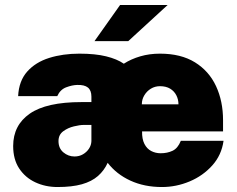

<svg xmlns="http://www.w3.org/2000/svg" viewBox="-20 -743 953 773"><path d="M211.5 10Q163 10 122.2 -9Q81.5 -28 57.2 -64.8Q33 -101.5 33 -155Q33 -239 100 -285.5Q167 -332 308 -332H348V-354Q348 -379 334 -390.5Q320 -402 290.5 -401Q270.5 -400.5 246.5 -391.5Q222.5 -382.5 210.5 -356H53Q56 -417 89.5 -454.8Q123 -492.5 178 -509.8Q233 -527 299.5 -527Q363.5 -527 407.2 -516.2Q451 -505.5 478.5 -486.5Q508 -505.5 544.8 -516.2Q581.5 -527 624 -527Q708.5 -527 765 -492Q821.5 -457 849.8 -396.2Q878 -335.5 878 -259V-214H552Q551.5 -183 561.5 -163.5Q571.5 -144 588.8 -135Q606 -126 627 -126Q653.5 -126 674.8 -136Q696 -146 708 -176H880Q872 -118.5 834.5 -76.8Q797 -35 743.2 -12.5Q689.5 10 632 10Q561 10 505 -15.8Q449 -41.5 413.5 -87.5Q399.5 -56.5 374.5 -34.5Q349.5 -12.5 309.8 -1.2Q270 10 211.5 10ZM280 -113Q299 -113 314 -121.8Q329 -130.5 338.2 -144.5Q347.5 -158.5 348 -175V-240H316.5Q301.5 -240 277.5 -234.2Q253.5 -228.5 234.5 -214.5Q215.5 -200.5 215.5 -175Q215.5 -146 235.2 -129.5Q255 -113 280 -113ZM551 -323H698.5Q698.5 -342.5 690 -359.2Q681.5 -376 665 -386Q648.5 -396 624 -396Q604 -396 587.5 -386Q571 -376 561 -359.2Q551 -342.5 551 -323ZM360.5 -577.5 463.5 -723H655L496.5 -577.5Z"/></svg>

Font: Public Sans Thin Black
Style: Regular
Weight: 900
Version: Version 2.001